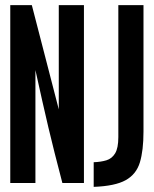

<svg xmlns="http://www.w3.org/2000/svg" viewBox="-20 -713 600 748"><path d="M20 0V-693H104L209 -287V-456V-693H307V0H223Q206 -65 193 -116.5Q180 -168 168.5 -216.5Q157 -265 145 -318.5Q133 -372 118 -440V-253V0ZM345 15V-81Q373 -82 394.5 -88.5Q416 -95 428.5 -115.5Q441 -136 441 -179V-693H539V-200Q539 -127 525 -80.5Q511 -34 469.5 -11Q428 12 345 15Z"/></svg>

Font: Ubuntu Sans Mono
Style: Bold
Weight: 700
Monospace: yes
Designer: Dalton Maag Ltd
Foundry: Dalton Maag Ltd
Version: Version 1.006